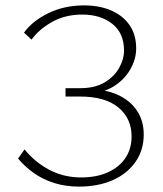

<svg xmlns="http://www.w3.org/2000/svg" viewBox="-20 -685 606 712"><path d="M273 7Q224 7 182 -6Q140 -19 106 -43Q72 -67 47 -97L71 -131Q109 -84 162.5 -55.5Q216 -27 281 -27Q338 -27 380 -46Q422 -65 445 -99Q468 -133 468 -179Q468 -246 419 -286.5Q370 -327 277 -327H223V-358H277Q332 -358 368 -379.5Q404 -401 422 -433.5Q440 -466 440 -497Q440 -562 396.5 -596.5Q353 -631 285 -631Q221 -631 172 -603Q123 -575 97 -538L69 -564Q101 -608 160 -636.5Q219 -665 292 -665Q348 -665 391.5 -646.5Q435 -628 460 -592.5Q485 -557 485 -505Q485 -466 463 -427.5Q441 -389 400.5 -364Q360 -339 302 -339V-355Q367 -355 414 -334.5Q461 -314 487 -276Q513 -238 513 -186Q513 -128 482 -84Q451 -40 397 -16.5Q343 7 273 7Z"/></svg>

Font: Ysabeau SC ExtraLight
Style: Regular
Weight: 250
Designer: Christian Thalmann (Catharsis Fonts)
Version: Version 2.001;gftools[0.9.30]; featfreeze: smcp